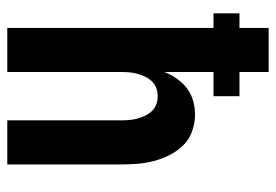

<svg xmlns="http://www.w3.org/2000/svg" viewBox="-138 -638 775 540"><g transform="rotate(90 250.0 -367.5)"><path d="M58 0V-580H17V-653H58V-735H182V-653H250V-580H182V-442Q189 -460 200.5 -476.5Q212 -493 227.5 -505Q243 -517 262.5 -522.5Q282 -528 302 -528Q325 -528 348 -520Q371 -512 387.5 -495.5Q404 -479 415 -457.5Q426 -436 432 -413.5Q438 -391 440 -367.5Q442 -344 442 -320V0H318V-320Q318 -332 317 -343.5Q316 -355 313 -366Q310 -377 305 -387.5Q300 -398 292 -406.5Q284 -415 273 -419Q262 -423 250 -423Q238 -423 227 -419Q216 -415 208 -406.5Q200 -398 195 -387.5Q190 -377 187 -366Q184 -355 183 -343.5Q182 -332 182 -320V0Z"/></g></svg>

Font: Iosevka SS18 Extrabold
Style: Regular
Weight: 800
Monospace: yes
Designer: Belleve Invis
Foundry: Belleve Invis
Version: Version 25.1.1; ttfautohint (v1.8.4)